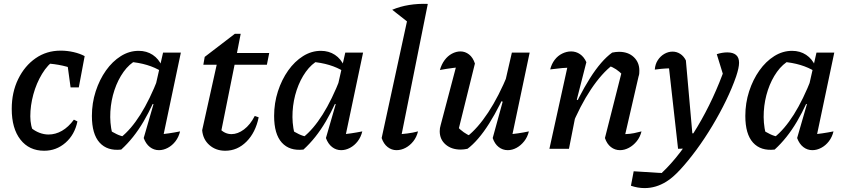

<svg xmlns="http://www.w3.org/2000/svg" viewBox="-20 -761 4338 982"><path d="M206 10Q129 10 84.5 -47Q40 -104 40 -204Q40 -289 73 -356.5Q106 -424 162 -463Q218 -502 290 -502Q324 -502 356.5 -494.5Q389 -487 413 -474L378 -400Q305 -432 212 -437L263 -457Q224 -431 195 -383Q166 -335 150.5 -278Q135 -221 135 -166Q135 -142 140 -118.5Q145 -95 155 -75L138 -108Q158 -91 181.5 -82Q205 -73 228 -73Q264 -73 297 -92Q330 -111 358 -149L376 -140Q362 -72 315 -31Q268 10 206 10ZM341 -314 319 -475 413 -474 383 -314Z M600 4Q529 12 489.5 -31.5Q450 -75 450 -168Q450 -234 469.5 -294Q489 -354 522 -400.5Q555 -447 598 -474Q641 -501 689 -501Q730 -501 761 -480.5Q792 -460 808 -423L807 -395Q740 -437 641 -445L679 -454Q641 -434 612 -393.5Q583 -353 565.5 -300.5Q548 -248 544.5 -190.5Q541 -133 554 -78L536 -98Q556 -85 576.5 -75Q597 -65 620 -61L598 -58Q650 -99 698 -175Q746 -251 790 -364L810 -346Q765 -226 714.5 -140Q664 -54 600 4ZM807 -27 788 -73Q816 -75 843.5 -79Q871 -83 901 -89Q894 -60 877.5 -38.5Q861 -17 838.5 -5Q816 7 793 7Q767 7 746.5 -9Q726 -25 715 -55L765 -228L755 -232L814 -492H905Z M1132 10Q1084 10 1051 -19Q1018 -48 1014 -95L1093 -451H1184L1105 -58L1101 -106Q1128 -75 1164 -75Q1196 -75 1228 -99Q1260 -123 1283 -168L1303 -161Q1287 -83 1240.5 -36.5Q1194 10 1132 10ZM1020 -430 1027 -470 1181 -588H1211L1192 -490H1357L1345 -430Z M1532 4Q1461 12 1421.5 -31.5Q1382 -75 1382 -168Q1382 -234 1401.5 -294Q1421 -354 1454 -400.5Q1487 -447 1530 -474Q1573 -501 1621 -501Q1662 -501 1693 -480.5Q1724 -460 1740 -423L1739 -395Q1672 -437 1573 -445L1611 -454Q1573 -434 1544 -393.5Q1515 -353 1497.5 -300.5Q1480 -248 1476.5 -190.5Q1473 -133 1486 -78L1468 -98Q1488 -85 1508.5 -75Q1529 -65 1552 -61L1530 -58Q1582 -99 1630 -175Q1678 -251 1722 -364L1742 -346Q1697 -226 1646.5 -140Q1596 -54 1532 4ZM1739 -27 1720 -73Q1748 -75 1775.5 -79Q1803 -83 1833 -89Q1826 -60 1809.5 -38.5Q1793 -17 1770.5 -5Q1748 7 1725 7Q1699 7 1678.5 -9Q1658 -25 1647 -55L1697 -228L1687 -232L1746 -492H1837Z M2070 -645 1986 -711Q2026 -728 2072.5 -735.5Q2119 -743 2168 -741ZM2025 -28 2004 -73Q2036 -75 2064 -78.5Q2092 -82 2118 -89Q2111 -60 2094 -38.5Q2077 -17 2054.5 -5Q2032 7 2008 7Q1983 7 1962.5 -9Q1942 -25 1932 -55L2075 -714L2168 -741Z M2409 -436 2324 -93 2316 -116Q2333 -98 2352 -84.5Q2371 -71 2389 -65L2367 -61Q2423 -104 2477 -186Q2531 -268 2579 -385L2592 -346Q2565 -283 2537.5 -228.5Q2510 -174 2482 -129.5Q2454 -85 2425.5 -52Q2397 -19 2371 0Q2352 4 2336 4Q2289 4 2259 -22Q2229 -48 2229 -90Q2229 -106 2234 -122L2324 -463L2370 -421Q2332 -418 2297 -413.5Q2262 -409 2230 -403Q2238 -432 2254 -453.5Q2270 -475 2291.5 -486.5Q2313 -498 2335 -498Q2359 -498 2379 -482.5Q2399 -467 2409 -436ZM2500 -55 2551 -241 2541 -244 2598 -492H2689L2591 -27L2572 -73Q2601 -75 2629 -79Q2657 -83 2685 -89Q2678 -60 2661 -38.5Q2644 -17 2622 -5Q2600 7 2577 7Q2551 7 2530.5 -9Q2510 -25 2500 -55Z M3074 -55 3161 -398 3167 -376Q3147 -396 3131 -406.5Q3115 -417 3092 -426L3115 -430Q3058 -387 3002.5 -304Q2947 -221 2900 -106L2888 -146Q2913 -207 2941 -261.5Q2969 -316 2997.5 -361Q3026 -406 3054.5 -439Q3083 -472 3111 -492Q3121 -494 3129.5 -495Q3138 -496 3146 -496Q3193 -496 3221.5 -469Q3250 -442 3250 -400Q3250 -393 3249.5 -385.5Q3249 -378 3246 -370L3178 -75Q3204 -76 3223 -80Q3242 -84 3261 -89Q3254 -60 3236.5 -38.5Q3219 -17 3196.5 -5Q3174 7 3151 7Q3125 7 3104.5 -9Q3084 -25 3074 -55ZM2790 0 2892 -463 2907 -416Q2881 -415 2856.5 -413Q2832 -411 2794 -406Q2801 -434 2817 -455Q2833 -476 2855.5 -487Q2878 -498 2901 -498Q2926 -498 2946.5 -484Q2967 -470 2979 -443L2930 -251L2939 -248L2890 0Z M3207 189 3221 115 3364 124Q3412 79 3458 19Q3504 -41 3546.5 -112Q3589 -183 3625 -260.5Q3661 -338 3689 -418L3691 -338L3646 -484Q3674 -493 3700 -493Q3729 -493 3744.5 -480Q3760 -467 3760 -440Q3760 -415 3745 -370Q3725 -312 3693.5 -247Q3662 -182 3623 -117Q3584 -52 3542 5Q3500 62 3460.5 105Q3421 148 3388 168Q3335 201 3277 201Q3242 201 3207 189ZM3448 0 3396 -464 3421 -412Q3381 -411 3362.5 -409Q3344 -407 3329 -405Q3331 -433 3344.5 -453.5Q3358 -474 3378 -485.5Q3398 -497 3420 -497Q3441 -497 3459 -485.5Q3477 -474 3488 -452L3521 -79H3565L3513 -2Z M3942 4Q3871 12 3831.5 -31.5Q3792 -75 3792 -168Q3792 -234 3811.5 -294Q3831 -354 3864 -400.5Q3897 -447 3940 -474Q3983 -501 4031 -501Q4072 -501 4103 -480.5Q4134 -460 4150 -423L4149 -395Q4082 -437 3983 -445L4021 -454Q3983 -434 3954 -393.5Q3925 -353 3907.5 -300.5Q3890 -248 3886.5 -190.5Q3883 -133 3896 -78L3878 -98Q3898 -85 3918.5 -75Q3939 -65 3962 -61L3940 -58Q3992 -99 4040 -175Q4088 -251 4132 -364L4152 -346Q4107 -226 4056.5 -140Q4006 -54 3942 4ZM4149 -27 4130 -73Q4158 -75 4185.5 -79Q4213 -83 4243 -89Q4236 -60 4219.5 -38.5Q4203 -17 4180.5 -5Q4158 7 4135 7Q4109 7 4088.5 -9Q4068 -25 4057 -55L4107 -228L4097 -232L4156 -492H4247Z"/></svg>

Font: Piazzolla Thin SemiBold
Style: Italic
Weight: 600
Italic angle: -11.3°
Version: Version 2.005